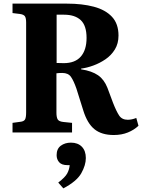

<svg xmlns="http://www.w3.org/2000/svg" viewBox="-20 -730 783 1058"><path d="M607 14Q540 14 500.5 -18Q461 -50 439 -121L401 -242Q386 -285 371 -306.5Q356 -328 323 -328Q304 -328 291 -326V-109Q291 -86 297 -73.5Q303 -61 328 -58L377 -53V0H49V-53L93 -59Q111 -61 117.5 -71Q124 -81 124 -111V-606Q124 -630 117.5 -640Q111 -650 90 -653L49 -658V-710H349Q433 -710 497 -693Q561 -676 597 -637.5Q633 -599 633 -534Q633 -490 613 -457.5Q593 -425 561.5 -403.5Q530 -382 494.5 -369Q459 -356 427 -352V-348Q486 -339 520 -315.5Q554 -292 572 -246L603 -163Q621 -117 636.5 -93.5Q652 -70 684 -70Q706 -70 731 -80L743 -37Q719 -14 684.5 0Q650 14 607 14ZM331 -382Q394 -382 425.5 -418.5Q457 -455 457 -521Q457 -589 425 -619Q393 -649 333 -649H292V-383Q304 -383 313.5 -382.5Q323 -382 331 -382ZM329 308 301 276Q339 247 350.5 225.5Q362 204 364 180H352Q320 180 306 164Q292 148 292 125Q292 90 315 73Q338 56 371 56Q409 56 431 78.5Q453 101 453 141Q453 180 428 224.5Q403 269 329 308Z"/></svg>

Font: Literata 36pt
Style: Bold
Weight: 700
Designer: Latin by Veronika Burian and Jose Scaglione. Greek by Irene Vlachou. Cyrillic by Vera Evstafieva.
Foundry: TypeTogether
Version: Version 3.002